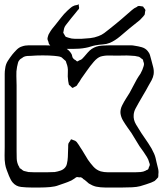

<svg xmlns="http://www.w3.org/2000/svg" viewBox="-29 -768 726 856"><path d="M596 62Q581 66 559.5 67Q538 68 516 68Q494 68 479 68Q460 68 439.5 68Q419 68 399 64Q391 62 383 58.5Q375 55 367 50Q361 45 355 39.5Q349 34 342 30Q341 28 338 26Q335 24 333 23Q331 22 327 22.5Q323 23 320 22Q319 22 316.5 21.5Q314 21 312 22Q310 23 307.5 24.5Q305 26 303 28Q299 30 295 33Q291 36 286 38Q273 44 259.5 48.5Q246 53 232 58Q217 64 194.5 66Q172 68 149 68Q126 68 111 68Q89 68 65.5 65.5Q42 63 27 45Q22 39 18 31Q14 23 11 16Q6 3 1 -10Q-4 -23 -6 -36Q-9 -55 -8.5 -74.5Q-8 -94 -8 -113V-414Q-8 -426 -8 -438.5Q-8 -451 -6 -462Q-4 -481 5.5 -496Q15 -511 26 -525Q35 -536 45.5 -546.5Q56 -557 69 -561Q83 -566 99 -566Q115 -566 130 -566Q149 -566 168.5 -566Q188 -566 207 -565Q220 -564 233.5 -562.5Q247 -561 259 -555Q269 -551 277 -543.5Q285 -536 290 -527Q292 -523 293 -517Q294 -511 298 -507Q301 -503 309 -499Q310 -498 312 -496Q314 -494 315 -494Q316 -494 320 -496Q322 -498 325 -499Q328 -500 330 -501Q335 -503 338.5 -507Q342 -511 346 -515Q354 -524 362 -533.5Q370 -543 380 -550Q400 -563 424 -564.5Q448 -566 470 -566H534Q544 -566 553.5 -566Q563 -566 572 -564Q587 -562 603 -557.5Q619 -553 629 -541Q637 -532 640 -521Q643 -510 646 -499Q650 -484 654 -468.5Q658 -453 656 -437Q654 -424 647 -410.5Q640 -397 632 -384Q622 -365 611 -347Q600 -329 589 -309Q582 -297 575 -283.5Q568 -270 567 -256Q565 -234 577.5 -213Q590 -192 601 -175Q616 -153 632 -129.5Q648 -106 658 -83Q662 -74 664.5 -64Q667 -54 669 -44Q672 -31 675.5 -17.5Q679 -4 677 9Q677 12 677 16Q677 20 676 23Q675 24 674 24.5Q673 25 672 27Q669 30 666 33.5Q663 37 660 39Q657 41 652.5 42.5Q648 44 645 46Q634 50 622 54Q610 58 596 62ZM611 -91Q593 -114 575 -145.5Q557 -177 540 -199Q530 -213 520 -229.5Q510 -246 508 -264Q507 -281 515.5 -298Q524 -315 533 -329Q549 -352 565 -384.5Q581 -417 597 -439Q607 -457 611 -472Q613 -478 613 -483Q613 -485 612 -488.5Q611 -492 610 -494Q609 -496 609 -499Q609 -502 607 -503Q606 -504 604 -505.5Q602 -507 600 -508Q598 -510 595.5 -512Q593 -514 590 -515Q588 -516 585 -516Q582 -516 580 -517Q573 -519 566 -519Q559 -519 551 -520Q537 -521 523 -520.5Q509 -520 495 -520Q477 -520 457.5 -520.5Q438 -521 420 -516Q405 -511 389 -492.5Q373 -474 358.5 -453Q344 -432 333 -417Q326 -404 318 -394Q317 -392 315.5 -389.5Q314 -387 312 -385Q311 -384 308.5 -383Q306 -382 304 -381Q303 -380 299 -378Q295 -376 293 -376Q292 -377 290 -379.5Q288 -382 286 -383Q285 -385 282 -387Q279 -389 278 -391Q277 -394 276.5 -399Q276 -404 275 -407Q272 -427 273.5 -447.5Q275 -468 267 -487Q266 -489 265.5 -492Q265 -495 263 -497L257 -502Q254 -504 251.5 -507Q249 -510 246 -512Q239 -516 230 -517Q221 -518 213 -519Q191 -521 161.5 -521Q132 -521 109 -519Q102 -519 93.5 -518.5Q85 -518 78 -515Q76 -514 73.5 -512.5Q71 -511 69 -509Q67 -508 64.5 -506.5Q62 -505 60 -503Q53 -496 51 -487Q49 -478 47 -470Q43 -450 44 -428.5Q45 -407 45 -387V-96Q45 -79 45.5 -61.5Q46 -44 54 -28Q56 -26 57 -23Q58 -20 59 -18Q61 -17 63 -16Q65 -15 66 -14Q71 -9 77 -6Q88 -3 98 -1Q110 0 123 0Q136 0 148 0Q165 0 182 0Q199 0 215 -1Q228 -3 241 -7.5Q254 -12 262 -22Q267 -28 269 -36.5Q271 -45 272 -52Q274 -68 274 -83.5Q274 -99 275 -114Q275 -117 275 -121Q275 -125 276 -128Q277 -131 279.5 -134Q282 -137 284 -140Q284 -143 288 -147Q290 -147 294 -145Q298 -143 299 -143Q301 -142 304.5 -141Q308 -140 309 -138Q311 -137 312.5 -135.5Q314 -134 315 -132Q319 -127 322.5 -121.5Q326 -116 329 -111Q338 -98 346 -84Q354 -70 363 -56Q374 -40 387.5 -25Q401 -10 420 -4Q435 0 451 0Q467 0 482 0H575Q586 0 598 -1Q610 -2 620 -7Q622 -9 625.5 -10Q629 -11 631 -13Q633 -15 633.5 -18Q634 -21 635 -23Q636 -25 637.5 -28Q639 -31 639 -33Q639 -35 638 -38.5Q637 -42 636 -44Q633 -57 626 -68Q619 -79 611 -91ZM549 -642Q529 -625 506.5 -606Q484 -587 461 -577Q446 -571 429.5 -570Q413 -569 397 -566Q386 -564 375.5 -560.5Q365 -557 354 -555Q339 -552 324 -551Q309 -550 294 -550Q280 -550 265 -550Q250 -550 236 -551Q229 -552 220 -553.5Q211 -555 205 -559Q195 -563 189 -573L186 -584Q185 -586 184 -588.5Q183 -591 183 -592Q182 -597 184 -603Q186 -609 187 -613Q188 -616 192 -622Q197 -631 203.5 -639.5Q210 -648 217 -656Q230 -672 243 -689Q256 -706 272 -721Q278 -726 285 -732.5Q292 -739 300 -742Q304 -744 308 -744.5Q312 -745 316 -746Q318 -747 319.5 -748Q321 -749 322 -748Q323 -747 322.5 -745.5Q322 -744 322 -743Q323 -740 323.5 -736Q324 -732 323 -729Q323 -728 321 -726Q319 -724 318 -723L306 -708Q298 -698 289.5 -688Q281 -678 273 -667Q269 -662 264 -655.5Q259 -649 257 -642Q256 -639 255.5 -635Q255 -631 254 -627Q254 -626 253.5 -625Q253 -624 253 -622Q255 -618 256 -617Q258 -614 260 -610Q262 -606 264 -604Q266 -603 270 -602Q274 -601 276 -600Q290 -595 305 -595Q320 -595 334 -595Q354 -596 373 -598Q392 -600 410 -607Q424 -612 435.5 -620.5Q447 -629 458 -638Q472 -649 486 -660.5Q500 -672 513 -683Q525 -693 536 -703Q547 -713 559 -723Q569 -732 581 -737Q582 -738 584 -739.5Q586 -741 588 -741Q591 -742 595 -741Q599 -740 602 -740Q606 -740 608 -739Q610 -738 611 -736Q612 -734 613 -732Q615 -731 617 -728Q619 -725 619 -723Q620 -721 618 -717Q617 -714 617 -709.5Q617 -705 615 -701Q614 -700 612.5 -698.5Q611 -697 610 -695Q606 -691 602.5 -687Q599 -683 595 -679Z"/></svg>

Font: Rubik Vinyl
Style: Regular
Weight: 400
Designer: Hubert and Fischer, NaN
Foundry: Hubert and Fischer, NaN
Version: Version 2.200